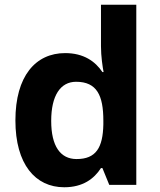

<svg xmlns="http://www.w3.org/2000/svg" viewBox="-20 -780 673 810"><path d="M251 10C330 10 377 -26 406 -71H412L441 0H555V-760H406V-585C406 -542 413 -497 417 -476H412C382 -521 333 -556 255 -556C130 -556 45 -459 45 -272C45 -87 129 10 251 10ZM303 -109C235 -109 196 -163 196 -270C196 -377 235 -435 301 -435C389 -435 416 -377 416 -271V-255C414 -157 385 -109 303 -109Z"/></svg>

Font: Noto Sans Javanese
Style: Bold
Weight: 700
Designer: Monotype Design Team
Foundry: Monotype Imaging Inc.
Version: Version 2.005